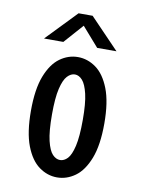

<svg xmlns="http://www.w3.org/2000/svg" viewBox="-81 -754 612 822"><g transform="rotate(10 225.0 -343.0)"><path d="M224 11Q182 11 145.8 -15.2Q109.5 -41.5 87.2 -99.2Q65 -157 65 -251Q65 -344.5 87.2 -402Q109.5 -459.5 145.8 -485.8Q182 -512 224 -512Q266 -512 302.5 -485.8Q339 -459.5 361.5 -402Q384 -344.5 384 -251Q384 -157 361.5 -99.2Q339 -41.5 302.5 -15.2Q266 11 224 11ZM224 -64.5Q241.5 -64.5 256.5 -80.2Q271.5 -96 281 -136.5Q290.5 -177 290.5 -251Q290.5 -322.5 281 -362.8Q271.5 -403 256.5 -419.8Q241.5 -436.5 224 -436.5Q206.5 -436.5 191 -420Q175.5 -403.5 166 -363.2Q156.5 -323 156.5 -251Q156.5 -177.5 166.2 -137Q176 -96.5 191.2 -80.5Q206.5 -64.5 224 -64.5ZM66.5 -565 193.5 -697H254.5L381.5 -565H297.5L224.5 -648.5L150.5 -565Z"/></g></svg>

Font: Trispace Condensed
Style: Regular
Weight: 400
Width: 3
Designer: Tyler Finck
Foundry: Etcetera Type Company
Version: Version 1.210; ttfautohint (v1.8.3)